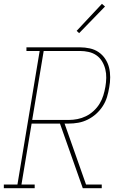

<svg xmlns="http://www.w3.org/2000/svg" viewBox="-38 -982 658 1002"><path d="M-18 0V-19H53L169 -716H100V-735H379Q405 -735 430.5 -729.5Q456 -724 476.5 -710Q497 -696 511 -675Q525 -654 531 -630Q537 -606 537 -579Q537 -552 532 -526Q528 -501 520.5 -476Q513 -451 498.5 -428.5Q484 -406 464 -388Q444 -370 420 -358Q396 -346 370.5 -341.5Q345 -337 320 -337H299L411 -19H493V0H394L275 -337H127L74 -19H143V0ZM320 -356Q343 -356 366 -360.5Q389 -365 410.5 -375.5Q432 -386 450.5 -403Q469 -420 481.5 -440.5Q494 -461 501 -483.5Q508 -506 512 -529Q516 -552 516.5 -575.5Q517 -599 511.5 -621Q506 -643 494.5 -662Q483 -681 465 -693.5Q447 -706 424.5 -711Q402 -716 379 -716H190L130 -356ZM375 -809 362 -821 494 -962 510 -948Z"/></svg>

Font: Iosevka Slab ThExObl
Style: Regular
Weight: 100
Width: 7
Italic angle: -9°
Monospace: yes
Designer: Belleve Invis
Foundry: Belleve Invis
Version: Version 11.1.1; ttfautohint (v1.8.3)